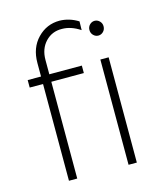

<svg xmlns="http://www.w3.org/2000/svg" viewBox="-112 -835 779 918"><g transform="rotate(-15 277.5 -375.5)"><path d="M115 -583Q115 -658 160 -704.5Q205 -751 269 -751Q318 -750 361 -723L360 -680Q315 -710 270 -710Q221 -711 188.5 -676.5Q156 -642 156 -587V-516H317V-479H156V0H115V-479H49V-516H115ZM466 -671Q466 -655 455.5 -644.5Q445 -634 431 -634Q417 -634 406.5 -644.5Q396 -655 396 -671Q396 -686 406.5 -696.5Q417 -707 431 -707Q445 -707 455.5 -696.5Q466 -686 466 -671ZM410 0V-521H451V0Z"/></g></svg>

Font: Montserrat Ultra Light
Style: Regular
Weight: 200
Designer: Julieta Ulanovsky
Foundry: Julieta Ulanovsky
Version: Version 3.100;PS 003.100;hotconv 1.0.88;makeotf.lib2.5.64775